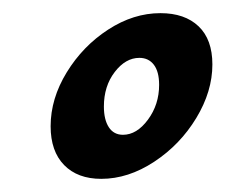

<svg xmlns="http://www.w3.org/2000/svg" viewBox="-20 -718 343 292"><path d="M57 -526Q57 -568 81.5 -608Q106 -648 144.5 -673Q183 -698 224 -698Q261 -698 282 -678Q303 -658 303 -620Q303 -579 278.5 -538.5Q254 -498 214.5 -472Q175 -446 134 -446Q98 -446 77.5 -467Q57 -488 57 -526ZM222 -589Q222 -609 214 -619.5Q206 -630 192 -630Q171 -630 154.5 -608.5Q138 -587 138 -556Q138 -536 145.5 -524.5Q153 -513 167 -513Q188 -513 205 -536Q222 -559 222 -589Z"/></svg>

Font: Charm
Style: Bold
Weight: 700
Designer: Katatrad Aksorn Co.,Ltd.
Foundry: Cadson Demak Co.,Ltd.
Version: Version 1.001